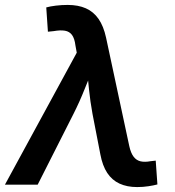

<svg xmlns="http://www.w3.org/2000/svg" viewBox="-48 -757 719 787"><path d="M-27.8 0 266.6 -541 261.2 -570.8Q257.8 -599.1 247.3 -613.5Q236.8 -627.9 218.3 -631.1Q199.7 -634.3 171.9 -629.4L148.4 -627L141.6 -726.6Q157.2 -731 180.9 -733.9Q204.6 -736.8 229.5 -736.8Q272.5 -736.8 304 -722.9Q335.4 -709 356 -679.4Q376.5 -649.9 386.7 -603L481.9 -158.2Q488.3 -129.4 499.8 -114.5Q511.2 -99.6 528.3 -95.7Q545.4 -91.8 568.8 -96.2L590.3 -98.6L597.2 -1Q583 2.9 560.8 6.3Q538.6 9.8 514.2 9.8Q472.7 9.8 441.9 -4.4Q411.1 -18.6 391.6 -48.1Q372.1 -77.6 363.3 -124.5L331.1 -290.5Q321.8 -341.3 316.7 -391.4Q311.5 -441.4 306.6 -493.7H340.3Q318.4 -441.4 298.6 -391.1Q278.8 -340.8 253.4 -290.5L106.4 0Z"/></svg>

Font: Inter 18pt SemiBold
Style: Italic
Weight: 600
Italic angle: -9.3988°
Designer: Rasmus Andersson
Foundry: rsms
Version: Version 4.001;git-66647c0bb